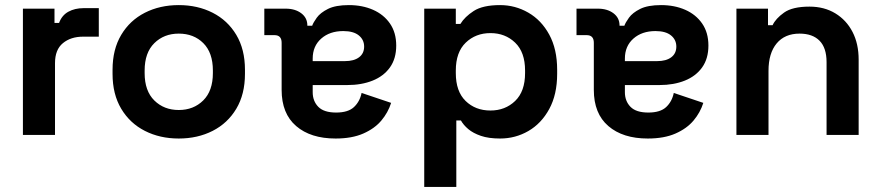

<svg xmlns="http://www.w3.org/2000/svg" viewBox="-20 -530 3458 754"><path d="M70 0V-496H194V-440H212Q223 -470 248.5 -484Q274 -498 308 -498H368V-386H306Q258 -386 227 -360.5Q196 -335 196 -282V0Z M422 -240V-256Q422 -336 456 -393Q490 -450 549 -480Q608 -510 682 -510Q756 -510 815 -480Q874 -450 908 -393Q942 -336 942 -256V-240Q942 -160 908 -103Q874 -46 815 -16Q756 14 682 14Q608 14 549 -16Q490 -46 456 -103Q422 -160 422 -240ZM816 -243V-253Q816 -323 778.5 -360.5Q741 -398 682 -398Q624 -398 586 -360.5Q548 -323 548 -253V-243Q548 -173 586 -135.5Q624 -98 682 -98Q740 -98 778 -135.5Q816 -173 816 -243Z M1536 -351Q1536 -300 1511.5 -265.5Q1487 -231 1443.5 -213.5Q1400 -196 1344 -196H1208V-168Q1208 -133 1230 -110.5Q1252 -88 1300 -88Q1347 -88 1370 -109.5Q1393 -131 1400 -165L1516 -126Q1504 -88 1477.5 -56.5Q1451 -25 1406.5 -5.5Q1362 14 1298 14Q1200 14 1143 -35Q1086 -84 1086 -177V-362Q1086 -392 1058 -392H1018V-496H1102Q1139 -496 1163 -478Q1187 -460 1187 -430V-429H1206Q1210 -441 1224 -460.5Q1238 -480 1268 -495Q1298 -510 1350 -510Q1403 -510 1445 -491.5Q1487 -473 1511.5 -437.5Q1536 -402 1536 -351ZM1208 -300V-290H1335Q1370 -290 1390 -305Q1410 -320 1410 -347Q1410 -374 1389 -391Q1368 -408 1328 -408Q1275 -408 1241.5 -378.5Q1208 -349 1208 -300Z M2168 -256V-240Q2168 -159 2137 -102Q2106 -45 2055 -15.5Q2004 14 1944 14Q1899 14 1868.5 3.5Q1838 -7 1819 -23Q1800 -39 1790 -57H1772V204H1646V-496H1770V-436H1788Q1805 -464 1840.5 -487Q1876 -510 1944 -510Q2003 -510 2054.5 -480.5Q2106 -451 2137 -394Q2168 -337 2168 -256ZM1770 -253V-243Q1770 -171 1808.5 -133.5Q1847 -96 1906 -96Q1964 -96 2003 -133.5Q2042 -171 2042 -243V-253Q2042 -325 2003 -362.5Q1964 -400 1906 -400Q1848 -400 1809 -362.5Q1770 -325 1770 -253Z M2762 -351Q2762 -300 2737.5 -265.5Q2713 -231 2669.5 -213.5Q2626 -196 2570 -196H2434V-168Q2434 -133 2456 -110.5Q2478 -88 2526 -88Q2573 -88 2596 -109.5Q2619 -131 2626 -165L2742 -126Q2730 -88 2703.5 -56.5Q2677 -25 2632.5 -5.5Q2588 14 2524 14Q2426 14 2369 -35Q2312 -84 2312 -177V-362Q2312 -392 2284 -392H2244V-496H2328Q2365 -496 2389 -478Q2413 -460 2413 -430V-429H2432Q2436 -441 2450 -460.5Q2464 -480 2494 -495Q2524 -510 2576 -510Q2629 -510 2671 -491.5Q2713 -473 2737.5 -437.5Q2762 -402 2762 -351ZM2434 -300V-290H2561Q2596 -290 2616 -305Q2636 -320 2636 -347Q2636 -374 2615 -391Q2594 -408 2554 -408Q2501 -408 2467.5 -378.5Q2434 -349 2434 -300Z M2872 0V-496H2996V-431H3014Q3026 -457 3059 -480.5Q3092 -504 3159 -504Q3217 -504 3260.5 -477.5Q3304 -451 3328 -404.5Q3352 -358 3352 -296V0H3226V-286Q3226 -342 3198.5 -370Q3171 -398 3120 -398Q3062 -398 3030 -359.5Q2998 -321 2998 -252V0Z"/></svg>

Font: Space 7353
Style: Regular
Weight: 400
Designer: Christine Claussen + Ruben Lyon  (Space 7353)
Version: Version 1.000;FEAKit 1.0